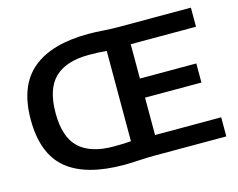

<svg xmlns="http://www.w3.org/2000/svg" viewBox="-103 -902 1320 1064"><g transform="rotate(-15 557.0 -370.0)"><path d="M486.5 6Q267 6 158.5 -84Q50 -174 50 -370Q50 -563 159.8 -654.8Q269.5 -746.5 481 -746.5Q522 -746.5 566.8 -743.2Q611.5 -740 652.5 -740H1068V-630.5H693.5V-433.5H1017V-324H693.5V-109.5H1073V0H656.5Q617.5 0 571.5 3Q525.5 6 486.5 6ZM455.5 -107.5Q485 -107.5 510 -108.2Q535 -109 555.5 -111V-629Q530.5 -631.5 506.5 -632.5Q482.5 -633.5 454.5 -633.5Q323.5 -633.5 258 -570.8Q192.5 -508 192.5 -369Q192.5 -231 258.5 -169.2Q324.5 -107.5 455.5 -107.5Z"/></g></svg>

Font: Encode Sans SmExp SmBold
Style: Regular
Weight: 600
Width: 6
Designer: Multiple Designers
Foundry: Impallari Type
Version: Version 3.002; ttfautohint (v1.8.3) -l 8 -r 50 -G 200 -x 14 